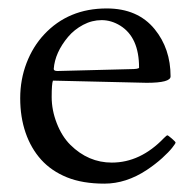

<svg xmlns="http://www.w3.org/2000/svg" viewBox="-20 -419 464 457"><path d="M329.1 -221.9 106 -227.1Q103 -219.7 103 -188.2Q103 -156.7 115.2 -125.5Q127.4 -94.2 147.5 -74.2Q190.2 -32 246.1 -32Q314.2 -32 370.1 -90.3Q376.7 -96.9 378.4 -96.9Q380.1 -96.9 389 -89.2Q397.9 -81.5 397.9 -79.6Q397.9 -77.6 390 -67.5Q382.1 -57.4 366.1 -42.8Q350.1 -28.3 329.6 -14.6Q280.3 18.1 228.4 18.1Q176.5 18.1 139.4 3.1Q102.3 -12 78 -38.9Q53.7 -65.9 40.9 -103.1Q28.1 -140.4 28.1 -185.1Q28.1 -229.7 43.2 -269Q58.3 -308.3 85 -336.9Q142.8 -398.9 233.9 -398.9Q307.9 -398.9 348.1 -349.6Q386 -303.2 386 -237.1Q386 -221.9 329.1 -221.9ZM288.6 -254.4Q311 -254.4 311 -258.1Q311 -329.8 266.6 -357.7Q245.1 -371.1 222 -371.1Q199 -371.1 177.9 -359.9Q156.7 -348.6 142.1 -331.3Q110.8 -293.9 107.9 -254.9Q107.9 -250 116.9 -250Z"/></svg>

Font: Fanwood Text
Style: Regular
Weight: 400
Version: Version 1.1001